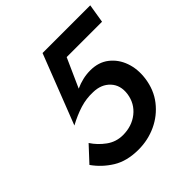

<svg xmlns="http://www.w3.org/2000/svg" viewBox="-188 -845 1002 1002"><g transform="rotate(-45 313.0 -344.5)"><path d="M559 -228Q567 -290 548.5 -342.5Q530 -395 488.5 -427.5Q447 -460 386 -460Q357 -460 329.5 -453.5Q302 -447 276 -435L348 -596H609L626 -700H274L124 -315Q174 -342 220.5 -356.5Q267 -371 316 -369Q375 -368 409.5 -331Q444 -294 436 -235Q427 -174 380.5 -137Q334 -100 268 -100Q218 -100 178 -129Q138 -158 112 -198L34 -114Q72 -60 129.5 -24.5Q187 11 272 11Q342 11 403.5 -17.5Q465 -46 507 -99.5Q549 -153 559 -228Z"/></g></svg>

Font: Jost* 500 Medium Italic
Style: Italic
Weight: 500
Italic angle: -10°
Version: Version 3.200; ttfautohint (v0.97) -l 8 -r 50 -G 200 -x 14 -